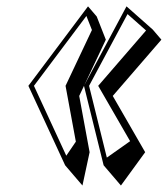

<svg xmlns="http://www.w3.org/2000/svg" viewBox="-20 -548 528 604"><path d="M184.9 -28 212.1 3.8 239.4 35.6 261.9 -69.2 229.2 -246.2 244.2 -277.9 306 -28 333.2 3.8 360.4 35.6 436.7 -69.2 334.7 -246.2 487.7 -423.2 460.5 -455 378 -528 245 -279.6 312.9 -423.2 284.2 -496.2 256.9 -528 69.3 -278ZM188.5 -58.2 86.8 -278 251.8 -497.8 269.2 -453.6 186.2 -278 218.6 -102.4ZM316.1 -52.2 260.2 -278 381.2 -503.7 439.5 -452.1 288.9 -278 389.3 -103.9Z"/></svg>

Font: Blink
Style: 3DObl
Weight: 400
Designer: Mew Too
Foundry: Cannot Into Space Fonts
Version: Version 001.000